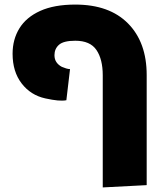

<svg xmlns="http://www.w3.org/2000/svg" viewBox="-20 -639 716 839"><path d="M429 180V-310Q429 -380 401.5 -420.5Q374 -461 309 -461Q258 -461 238 -443.5Q218 -426 218 -398Q218 -380 226.5 -367.5Q235 -355 250 -347Q259 -343 269 -340Q279 -337 286 -337L270 -201Q254 -198 232 -200Q210 -202 178 -209Q114 -223 74.5 -274.5Q35 -326 35 -404Q35 -467 65 -515.5Q95 -564 156 -591.5Q217 -619 309 -619Q458 -619 539.5 -536.5Q621 -454 621 -311V170Z"/></svg>

Font: Noto Sans Hebrew Thin Black
Style: Regular
Weight: 900
Version: Version 3.001